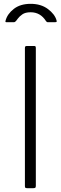

<svg xmlns="http://www.w3.org/2000/svg" viewBox="-20 -982 318 1002"><path d="M158 -742H120C116.7 -742 114.2 -741.3 112.5 -740C110.8 -738.7 110 -735.7 110 -731V-11C110 -6.3 110.8 -3.3 112.5 -2C114.2 -0.7 117.3 0 122 0H154C159.3 0 162.8 -0.8 164.5 -2.5C166.2 -4.2 167 -7.7 167 -13V-731C167 -735.7 166.3 -738.7 165 -740C163.7 -741.3 161.3 -742 158 -742ZM230 -866H267C269.7 -866 271.8 -866.3 273.5 -867C275.2 -867.7 276 -869 276 -871C276 -873 275.7 -874.7 275 -876C269 -897.3 254 -917 230 -935C206 -953 176 -962 140 -962C104 -962 74.7 -953.2 52 -935.5C29.3 -917.8 15 -897.3 9 -874C7 -868.7 8.7 -866 14 -866H51C54.3 -866 56.8 -866.7 58.5 -868C60.2 -869.3 62 -871 64 -873C65.3 -874.3 68.5 -878.5 73.5 -885.5C78.5 -892.5 86.2 -899.7 96.5 -907C106.8 -914.3 121.3 -918 140 -918C174 -918 200.7 -902.7 220 -872C222.7 -868 226 -866 230 -866Z"/></svg>

Font: Libre Franklin ExtraLight
Style: Regular
Weight: 275
Designer: Pablo Impallari, Rodrigo Fuenzalida
Foundry: Impallari Type
Version: Version 1.002; ttfautohint (v1.5)